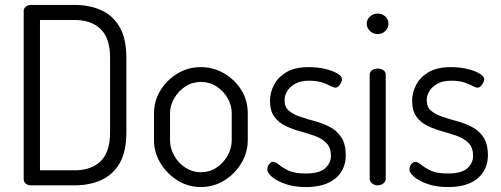

<svg xmlns="http://www.w3.org/2000/svg" viewBox="-20 -751 2032 778"><path d="M106 0Q93 0 84.5 -7Q76 -14 76 -25V-707Q76 -717 84.5 -724Q93 -731 106 -731H283Q342 -731 389.5 -710Q437 -689 464.5 -642Q492 -595 492 -518V-214Q492 -136 464.5 -89Q437 -42 389.5 -21Q342 0 283 0ZM142 -61H283Q350 -61 388 -98Q426 -135 426 -214V-518Q426 -596 388 -633Q350 -670 283 -670H142Z M794 7Q743 7 700 -19.5Q657 -46 630.5 -89.5Q604 -133 604 -183V-292Q604 -342 630 -384.5Q656 -427 699 -453Q742 -479 794 -479Q845 -479 888.5 -453.5Q932 -428 958 -386Q984 -344 984 -292V-183Q984 -134 958 -90Q932 -46 888.5 -19.5Q845 7 794 7ZM794 -53Q829 -53 857 -71.5Q885 -90 902 -120Q919 -150 919 -183V-292Q919 -324 902.5 -353Q886 -382 857.5 -400.5Q829 -419 794 -419Q759 -419 731 -400.5Q703 -382 686 -353Q669 -324 669 -292V-183Q669 -150 686 -120Q703 -90 731.5 -71.5Q760 -53 794 -53Z M1220 7Q1173 7 1138 -5Q1103 -17 1083 -33.5Q1063 -50 1063 -65Q1063 -72 1066 -78.5Q1069 -85 1074.5 -90Q1080 -95 1086 -95Q1097 -95 1110.5 -83.5Q1124 -72 1148.5 -60Q1173 -48 1218 -48Q1275 -48 1298 -69.5Q1321 -91 1321 -119Q1321 -152 1303.5 -170.5Q1286 -189 1257.5 -199.5Q1229 -210 1197.5 -218.5Q1166 -227 1137.5 -240.5Q1109 -254 1091.5 -278Q1074 -302 1074 -343Q1074 -375 1090 -406.5Q1106 -438 1140.5 -458.5Q1175 -479 1232 -479Q1265 -479 1296 -472Q1327 -465 1346.5 -453.5Q1366 -442 1366 -430Q1366 -425 1362.5 -417Q1359 -409 1353 -402.5Q1347 -396 1339 -396Q1331 -396 1317.5 -403.5Q1304 -411 1283 -417.5Q1262 -424 1233 -424Q1197 -424 1175 -411Q1153 -398 1143 -380.5Q1133 -363 1133 -346Q1133 -317 1151 -302Q1169 -287 1197.5 -277.5Q1226 -268 1257.5 -259.5Q1289 -251 1317.5 -236Q1346 -221 1363.5 -194Q1381 -167 1381 -122Q1381 -63 1339 -28Q1297 7 1220 7Z M1510 0Q1497 0 1487.5 -8Q1478 -16 1478 -26V-449Q1478 -460 1487.5 -466.5Q1497 -473 1510 -473Q1524 -473 1533.5 -466.5Q1543 -460 1543 -449V-26Q1543 -16 1533.5 -8Q1524 0 1510 0ZM1510 -613Q1492 -613 1479 -625.5Q1466 -638 1466 -655Q1466 -672 1479 -684Q1492 -696 1510 -696Q1529 -696 1541.5 -684Q1554 -672 1554 -655Q1554 -638 1541.5 -625.5Q1529 -613 1510 -613Z M1796 7Q1749 7 1714 -5Q1679 -17 1659 -33.5Q1639 -50 1639 -65Q1639 -72 1642 -78.5Q1645 -85 1650.5 -90Q1656 -95 1662 -95Q1673 -95 1686.5 -83.5Q1700 -72 1724.5 -60Q1749 -48 1794 -48Q1851 -48 1874 -69.5Q1897 -91 1897 -119Q1897 -152 1879.5 -170.5Q1862 -189 1833.5 -199.5Q1805 -210 1773.5 -218.5Q1742 -227 1713.5 -240.5Q1685 -254 1667.5 -278Q1650 -302 1650 -343Q1650 -375 1666 -406.5Q1682 -438 1716.5 -458.5Q1751 -479 1808 -479Q1841 -479 1872 -472Q1903 -465 1922.5 -453.5Q1942 -442 1942 -430Q1942 -425 1938.5 -417Q1935 -409 1929 -402.5Q1923 -396 1915 -396Q1907 -396 1893.5 -403.5Q1880 -411 1859 -417.5Q1838 -424 1809 -424Q1773 -424 1751 -411Q1729 -398 1719 -380.5Q1709 -363 1709 -346Q1709 -317 1727 -302Q1745 -287 1773.5 -277.5Q1802 -268 1833.5 -259.5Q1865 -251 1893.5 -236Q1922 -221 1939.5 -194Q1957 -167 1957 -122Q1957 -63 1915 -28Q1873 7 1796 7Z"/></svg>

Font: Dosis
Style: Regular
Weight: 400
Designer: EdgarTolentino, PabloImpallari, IginoMarini
Foundry: EdgarTolentino, PabloImpallari, IginoMarini
Version: Version 3.001; ttfautohint (v1.8.2)